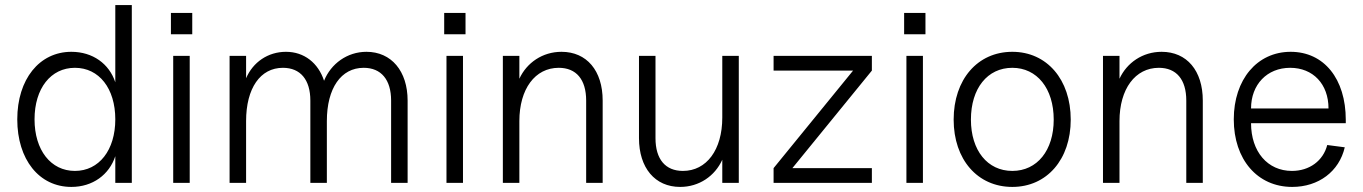

<svg xmlns="http://www.w3.org/2000/svg" viewBox="-20 -720 5366 756"><path d="M261 16C345 16 410 -32 434 -105V0H499V-700H434V-396C410 -469 345 -516 261 -516C135 -516 48 -408 48 -250C48 -92 134 16 261 16ZM275 -47C180 -47 116 -129 116 -250C116 -372 180 -453 275 -453C370 -453 434 -372 434 -250C434 -129 370 -47 275 -47Z M662 0H727V-500H662ZM653 -585H737V-669H653Z M1520 -324V0H1585V-324C1585 -440 1521 -516 1423 -516C1347 -516 1283 -469 1256 -402C1233 -472 1178 -516 1106 -516C1035 -516 976 -475 949 -412V-500H884V0H949V-243C949 -373 1005 -453 1094 -453C1163 -453 1202 -406 1202 -324V0H1267V-243C1267 -373 1323 -453 1412 -453C1481 -453 1520 -406 1520 -324Z M1738 0H1803V-500H1738ZM1729 -585H1813V-669H1729Z M2288 -324V0H2353V-324C2353 -442 2290 -516 2191 -516C2116 -516 2054 -473 2025 -410V-500H1960V0H2025V-243C2025 -370 2087 -453 2180 -453C2249 -453 2288 -407 2288 -324Z M2658 16C2733 16 2795 -27 2824 -91V0H2889V-500H2824V-257C2824 -130 2762 -47 2669 -47C2600 -47 2561 -93 2561 -176V-500H2496V-176C2496 -59 2559 16 2658 16Z M3026 0H3413V-58H3100L3413 -442V-500H3026V-442H3339L3026 -58Z M3549 0H3614V-500H3549ZM3540 -585H3624V-669H3540Z M3966 16C4102 16 4196 -92 4196 -249C4196 -407 4102 -516 3966 -516C3829 -516 3735 -407 3735 -249C3735 -92 3829 16 3966 16ZM3966 -47C3868 -47 3803 -128 3803 -249C3803 -372 3868 -453 3966 -453C4063 -453 4129 -372 4129 -249C4129 -128 4064 -47 3966 -47Z M4651 -324V0H4716V-324C4716 -442 4653 -516 4554 -516C4479 -516 4417 -473 4388 -410V-500H4323V0H4388V-243C4388 -370 4450 -453 4543 -453C4612 -453 4651 -407 4651 -324Z M5068 16C5172 16 5253 -45 5275 -140L5206 -149C5190 -87 5136 -47 5067 -47C4971 -47 4906 -123 4906 -235H5279V-248C5279 -410 5193 -516 5062 -516C4930 -516 4838 -407 4838 -250C4838 -92 4931 16 5068 16ZM5211 -293H4906C4906 -387 4969 -453 5060 -453C5150 -453 5211 -389 5211 -293Z"/></svg>

Font: Uncut Sans Book
Style: Regular
Weight: 350
Designer: Kasper Nordkvist
Foundry: UNCUT.wtf
Version: Version 1.304;Glyphs 3.2 (3246)